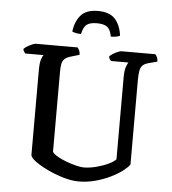

<svg xmlns="http://www.w3.org/2000/svg" viewBox="-60 -959 906 1013"><g transform="rotate(5 393.5 -452.5)"><path d="M394 0Q357 0 313 -13Q269 -26 229 -45Q189 -64 162.5 -83.5Q136 -103 134 -117V-568Q134 -605 140.5 -624.5Q147 -644 152 -648H55Q52 -653 48 -657.5Q44 -662 43 -671Q49 -678 61.5 -685.5Q74 -693 87 -698.5Q100 -704 106 -704H327Q332 -699 336.5 -689.5Q341 -680 341 -666L297 -653Q275 -647 264 -637Q253 -627 249.5 -610.5Q246 -594 246 -567V-144Q255 -131 276.5 -119Q298 -107 324 -97.5Q350 -88 374.5 -82Q399 -76 414 -76Q445 -76 480 -85Q515 -94 543.5 -107.5Q572 -121 583 -134V-568Q583 -606 590.5 -625.5Q598 -645 602 -648H509Q505 -652 501.5 -657.5Q498 -663 497 -671Q503 -678 515 -685.5Q527 -693 540 -698.5Q553 -704 559 -704H739Q744 -699 748.5 -689.5Q753 -680 753 -666L708 -654Q688 -649 677.5 -639.5Q667 -630 663 -611.5Q659 -593 659 -559V-113Q650 -99 625 -79.5Q600 -60 563.5 -42Q527 -24 483.5 -12Q440 0 394 0ZM418 -905Q480 -905 509 -872.5Q538 -840 545 -785Q540 -782 527.5 -779Q515 -776 497 -776Q490 -814 472 -827Q454 -840 418 -840Q382 -840 364.5 -827Q347 -814 339 -776Q323 -776 310.5 -779Q298 -782 292 -785Q298 -837 326.5 -871Q355 -905 418 -905Z"/></g></svg>

Font: Texturina 12pt Medium
Style: Regular
Weight: 500
Designer: Guillermo Torres Carreño
Foundry: Omnibus-Type
Version: Version 1.002